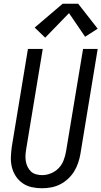

<svg xmlns="http://www.w3.org/2000/svg" viewBox="-20 -996 541 1024"><path d="M204 8Q175 8 148.5 2Q122 -4 100.5 -19Q79 -34 64.5 -56Q50 -78 43.5 -104Q37 -130 38 -158Q39 -186 43 -214L129 -735H208L120 -203Q117 -186 116 -169.5Q115 -153 117.5 -137Q120 -121 127 -106.5Q134 -92 145 -81.5Q156 -71 172 -66.5Q188 -62 205 -62Q228 -62 251.5 -71.5Q275 -81 292.5 -99Q310 -117 319 -140.5Q328 -164 332 -187L423 -735H501L409 -176Q405 -152 397 -128Q389 -104 375.5 -82Q362 -60 342.5 -42Q323 -24 300 -12.5Q277 -1 252.5 3.5Q228 8 204 8ZM221 -795 165 -849 314 -976H397L501 -843L434 -800L348 -926Z"/></svg>

Font: Iosevka SS04
Style: Italic
Weight: 400
Italic angle: -9°
Monospace: yes
Designer: Belleve Invis
Foundry: Belleve Invis
Version: Version 19.0.0; ttfautohint (v1.8.4)